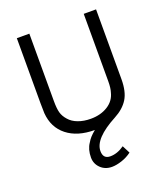

<svg xmlns="http://www.w3.org/2000/svg" viewBox="-139 -645 821 952"><g transform="rotate(-20 271.0 -169.5)"><path d="M205 132Q205 89 225 60Q233 46 243.5 34.5Q254 23 270 10Q179 10 124 -33.5Q69 -77 63 -154Q62 -170 62 -207V-550H128V-194Q128 -155 134 -133Q140 -111 158 -91Q175 -71 204.5 -60Q234 -49 271 -49Q323 -49 360.5 -72.5Q398 -96 408 -137Q415 -158 415 -194V-550H480V-182Q480 -116 456.5 -78Q433 -40 384 -14Q260 52 260 118Q260 159 298 159Q335 159 372 133L393 174Q369 192 340 201.5Q311 211 288 211Q252 211 228.5 188Q205 165 205 132Z"/></g></svg>

Font: Cambay Devanagari
Style: Regular
Weight: 400
Designer: Pooja Saxena
Foundry: Pooja Saxena
Version: Version 1.180;PS 001.180;hotconv 1.0.70;makeotf.lib2.5.58329